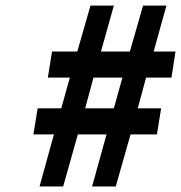

<svg xmlns="http://www.w3.org/2000/svg" viewBox="-20 -670 651 690"><path d="M122.1 0 173.8 -187H100.1L115.2 -280.8H200.2L231 -391.1H151.9L167 -484.9H257.8L305.2 -649.9H389.2L342.8 -484.9H446.8L494.1 -649.9H578.1L532.2 -484.9H610.8L596.2 -391.1H504.9L475.1 -280.8H559.1L543.9 -187H449.2L396 0H311L362.8 -187H259.8L207 0ZM286.1 -280.8H389.2L419.9 -391.1H315.9Z"/></svg>

Font: Office Code Pro Bold Italic
Style: Regular
Weight: 700
Italic angle: -9°
Designer: Nathan Rutzky & Paul D. Hunt
Foundry: Adobe Systems Incorporated
Version: Version 1.004;PS 001.004;hotconv 1.0.70;makeotf.lib2.5.58329